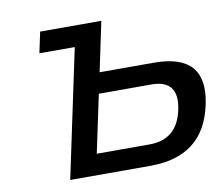

<svg xmlns="http://www.w3.org/2000/svg" viewBox="-75 -760 980 850"><g transform="rotate(-10 415.0 -335.0)"><path d="M174 0H533C692 0 789 -70 822 -222C855 -374 789 -447 628 -447H385L432 -670H157L137 -576H296ZM310 -94 365 -354H602C683 -354 718 -311 699 -223C681 -137 631 -94 547 -94Z"/></g></svg>

Font: LT Wave Medium
Style: Italic
Weight: 500
Designer: Daniel Lyons
Version: Version 2.5 (Glyphs App)